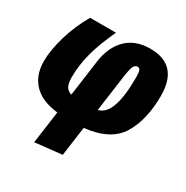

<svg xmlns="http://www.w3.org/2000/svg" viewBox="-176 -701 1043 1075"><g transform="rotate(30 346.0 -163.5)"><path d="M674 -353Q674 -199 614 -99.5Q554 0 389 18L363 207L189 226L218 17Q113 5 61 -50Q9 -105 9 -195Q9 -266 36 -357.5Q63 -449 112 -534H279Q231 -431 210 -351.5Q189 -272 189 -196Q189 -157 199.5 -136.5Q210 -116 236 -109L268 -342Q282 -441 339 -497Q396 -553 492 -553Q674 -553 674 -353ZM440 -347 407 -109Q502 -128 502 -373Q502 -406 497 -418Q492 -430 480 -430Q464 -430 455.5 -413Q447 -396 440 -347Z"/></g></svg>

Font: Fira Sans Condensed Black
Style: Italic
Weight: 900
Width: 3
Italic angle: -8°
Designer: Carrois Corporate & Edenspiekermann AG
Foundry: Carrois Corporate GbR & Edenspiekermann AG
Version: Version 4.203